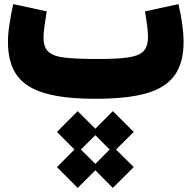

<svg xmlns="http://www.w3.org/2000/svg" viewBox="-20 -480 930 933"><path d="M357.4 433.1 443.4 347.7 528.3 433.1 629.9 332 543.9 246.6 629.9 161.1 528.3 60.1 443.4 145.5 357.4 60.1 256.8 161.1 341.8 246.6 256.8 332ZM443.4 176.8 512.7 246.6 443.4 316.4 373 246.6ZM684.6 -424.8C688 -403.8 691.4 -381.8 694.8 -357.9C697.8 -334 699.2 -314.9 699.2 -300.8C699.2 -269 691.4 -245.1 676.3 -230C645 -199.2 574.2 -193.4 445.3 -193.4C380.9 -193.4 330.1 -195.8 293.5 -200.2C219.2 -209 191.4 -235.8 191.4 -299.8C191.4 -314 193.4 -333.5 196.8 -357.9C200.2 -381.8 203.6 -404.3 207 -424.8L44.4 -460C37.1 -429.2 31.2 -397 26.4 -364.3C21 -331.5 18.6 -302.2 18.6 -276.4C18.6 -208.5 33.2 -154.8 62 -114.3C119.6 -33.7 242.2 0 445.3 0C547.4 0 629.4 -8.8 691.9 -26.9C816.9 -62.5 872.1 -141.6 872.1 -276.9C872.1 -327.6 862.3 -397 847.2 -460Z"/></svg>

Font: Estedad Black
Style: Regular
Weight: 900
Designer: Amin Abedi
Version: Version 7.3